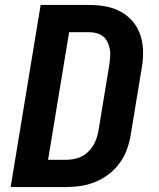

<svg xmlns="http://www.w3.org/2000/svg" viewBox="-20 -755 640 775"><path d="M23 0 144 -735H340Q374 -735 407 -729Q440 -723 468 -707.5Q496 -692 516.5 -667.5Q537 -643 547 -612Q557 -581 557.5 -547Q558 -513 552 -480L507 -207Q502 -178 491.5 -149.5Q481 -121 462.5 -96Q444 -71 418.5 -51.5Q393 -32 364.5 -20.5Q336 -9 306.5 -4.5Q277 0 248 0ZM174 -110H248Q263 -110 278.5 -113Q294 -116 308.5 -123Q323 -130 335 -141.5Q347 -153 355.5 -166.5Q364 -180 369 -195Q374 -210 377 -225L422 -498Q424 -513 425 -528.5Q426 -544 423 -558.5Q420 -573 413.5 -586Q407 -599 396 -608Q385 -617 370.5 -621Q356 -625 340 -625H259Z"/></svg>

Font: Iosevka Curly XBdExObl
Style: Regular
Weight: 800
Width: 7
Italic angle: -9°
Monospace: yes
Designer: Belleve Invis
Foundry: Belleve Invis
Version: Version 11.1.0; ttfautohint (v1.8.3)